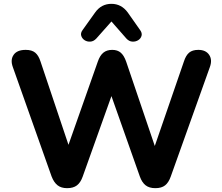

<svg xmlns="http://www.w3.org/2000/svg" viewBox="-20 -973 1160 1001"><path d="M482 -772Q468 -757 451 -756Q434 -755 421 -763.5Q408 -772 403.5 -786.5Q399 -801 411 -817L476 -908Q508 -953 561 -953Q613 -953 646 -908L710 -817Q722 -801 718 -786.5Q714 -772 700.5 -763.5Q687 -755 670 -756Q653 -757 639 -772L561 -861ZM330 8Q299 8 280 -7Q261 -22 249 -53L47 -623Q33 -661 51 -687Q69 -713 114 -713Q146 -713 163.5 -698.5Q181 -684 191 -653L337 -218L490 -652Q501 -684 519 -698.5Q537 -713 565 -713Q593 -713 610 -698Q627 -683 638 -651L787 -212L939 -653Q949 -684 966 -698.5Q983 -713 1014 -713Q1053 -713 1070.5 -687Q1088 -661 1074 -623L870 -52Q859 -21 840.5 -6.5Q822 8 790 8Q758 8 739 -7Q720 -22 709 -53L561 -472L411 -52Q400 -21 381 -6.5Q362 8 330 8Z"/></svg>

Font: Chiron GoRound TC
Style: Bold
Weight: 700
Designer: Ryoko NISHIZUKA 西塚涼子 (kana, bopomofo & ideographs); Paul D. Hunt (Latin, Greek & Cyrillic); Sandoll Communications 산돌커뮤니
Foundry: Adobe
Version: Version 1.000;hotconv 1.1.1;makeotfexe 2.6.0